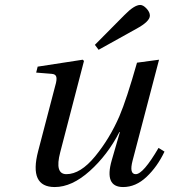

<svg xmlns="http://www.w3.org/2000/svg" viewBox="-20 -743 684 775"><path d="M363 -562 482 -682Q522 -723 546 -723Q558 -723 571.5 -708.5Q585 -694 585 -680Q585 -656 529 -626L378 -542ZM126 -450 132 -474 314 -502 319 -497 223 -128Q200 -40 248 -40Q305 -40 364 -112Q423 -184 462 -274Q491 -342 533 -490L622 -502L515 -94Q501 -40 528 -40Q558 -40 620 -146L644 -131Q615 -70 571.5 -29Q528 12 477 12Q400 12 431 -96L464 -210H462Q414 -117 342 -52.5Q270 12 201 12Q96 12 134 -133L203 -397Q210 -420 207.5 -432Q205 -444 188 -445Z"/></svg>

Font: Lingua Franca
Style: Italic
Weight: 400
Italic angle: -13°
Version: Version 1.19